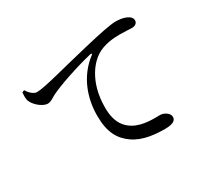

<svg xmlns="http://www.w3.org/2000/svg" viewBox="-142 -947 1284 1183"><g transform="rotate(-30 500.0 -355.0)"><path d="M91 -633C106 -607 132 -583 155 -583C210 -583 389 -635 557 -674C669 -701 755 -718 788 -718C816 -718 844 -714 863 -705C886 -695 898 -682 898 -664C898 -647 884 -633 859 -633C837 -633 807 -636 772 -636C725 -636 658 -630 606 -597C564 -571 469 -481 469 -290C469 -179 515 -136 554 -113C617 -76 703 -82 740 -82C767 -82 803 -60 803 -32C803 -2 770 8 724 8C661 8 569 2 502 -46C438 -91 402 -154 402 -271C402 -396 447 -526 560 -612C567 -617 566 -623 555 -621C442 -594 301 -546 241 -516C221 -506 200 -488 177 -488C138 -488 82 -538 75 -577C72 -595 74 -612 75 -627Z"/></g></svg>

Font: Noto Serif JP Medium
Style: Regular
Weight: 500
Designer: Ryoko NISHIZUKA 西塚涼子 (kana & ideographs); Frank Grießhammer (Latin, Greek & Cyrillic); Wenlong ZHANG 张文龙 (bopomofo); San
Foundry: Adobe
Version: Version 2.001;hotconv 1.1.0;makeotfexe 2.6.0